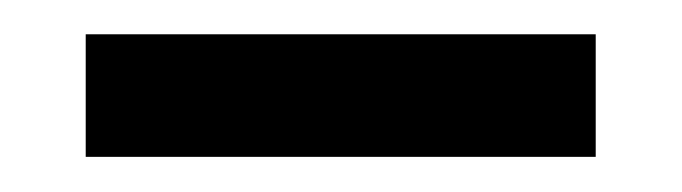

<svg xmlns="http://www.w3.org/2000/svg" viewBox="-20 -435 398 112"><path d="M30 -343.5V-415H327.5V-343.5Z"/></svg>

Font: Big Shoulders Text Thin
Style: Regular
Weight: 400
Version: Version 2.002